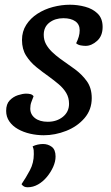

<svg xmlns="http://www.w3.org/2000/svg" viewBox="-20 -550 468 812"><path d="M165 22Q136 22 107.5 15.5Q79 9 56 -4Q33 -17 19.5 -36.5Q6 -56 6 -81Q6 -110 21 -125.5Q36 -141 56 -147.5Q76 -154 91 -154Q100 -154 108.5 -152Q117 -150 122 -143Q117 -130 112.5 -118Q108 -106 108 -91Q108 -66 128 -50.5Q148 -35 182 -35Q220 -35 246 -56Q272 -77 272 -111Q272 -137 260 -157Q248 -177 228.5 -193.5Q209 -210 187 -226Q160 -245 134 -266Q108 -287 90.5 -314.5Q73 -342 73 -381Q73 -417 91 -445Q109 -473 138.5 -492Q168 -511 204 -520.5Q240 -530 276 -530Q308 -530 340 -521.5Q372 -513 393 -492.5Q414 -472 414 -436Q414 -398 390.5 -377Q367 -356 342 -356Q333 -356 321.5 -358Q310 -360 302 -367Q309 -381 313 -394.5Q317 -408 317 -422Q317 -447 298.5 -460Q280 -473 248 -473Q213 -473 189 -454.5Q165 -436 165 -403Q165 -381 174.5 -363.5Q184 -346 199.5 -331Q215 -316 234 -302Q264 -281 295 -258.5Q326 -236 347 -207Q368 -178 368 -135Q368 -86 337.5 -50.5Q307 -15 260 3.5Q213 22 165 22ZM97 242Q88 242 82 239Q76 236 71 229Q90 201 106.5 170Q123 139 123 102Q123 92 122.5 85.5Q122 79 118 69Q128 64 139.5 61.5Q151 59 162 59Q183 59 199 71Q215 83 215 112Q215 133 205 155.5Q195 178 178.5 198Q162 218 141 230Q120 242 97 242Z"/></svg>

Font: Sansita Swashed Light
Style: Regular
Weight: 300
Designer: Pablo Cosgaya
Foundry: Omnibus-Type
Version: Version 1.003